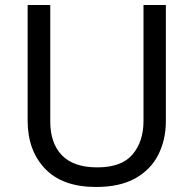

<svg xmlns="http://www.w3.org/2000/svg" viewBox="-20 -734 771 764"><path d="M640 -252Q640 -178 610 -118.5Q580 -59 518.5 -24.5Q457 10 362 10Q229 10 159.5 -62.5Q90 -135 90 -254V-714H180V-251Q180 -164 226.5 -116Q273 -68 367 -68Q464 -68 507.5 -119.5Q551 -171 551 -252V-714H640Z"/></svg>

Font: uoriya25
Style: Book
Weight: 400
Designer: Jelle Bosma - Monotype Design Team
Foundry: Monotype Imaging Inc.
Version: Version 2.003